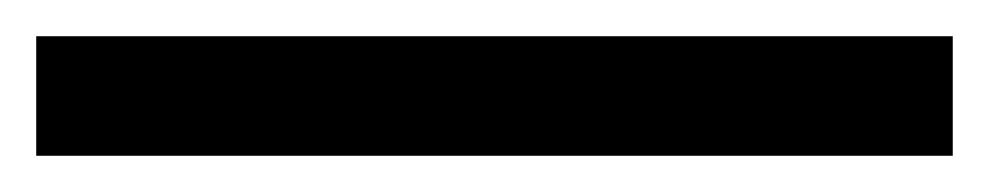

<svg xmlns="http://www.w3.org/2000/svg" viewBox="-23 -846 546 106"><path d="M503 -760H-3V-826H503Z"/></svg>

Font: Noto Sans Nushu
Style: Regular
Weight: 400
Designer: Lisa Huang
Foundry: Lisa Huang
Version: Version 1.003; ttfautohint (v1.8.4.7-5d5b)